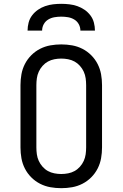

<svg xmlns="http://www.w3.org/2000/svg" viewBox="-20 -975 640 1003"><path d="M300 8Q271 8 243 3Q215 -2 189.5 -15Q164 -28 143.5 -48.5Q123 -69 110 -94.5Q97 -120 92 -148Q87 -176 87 -205V-530Q87 -559 92 -587Q97 -615 110 -640.5Q123 -666 143.5 -686.5Q164 -707 189.5 -720Q215 -733 243 -738Q271 -743 300 -743Q329 -743 357 -738Q385 -733 410.5 -720Q436 -707 456.5 -686.5Q477 -666 490 -640.5Q503 -615 508 -587Q513 -559 513 -530V-205Q513 -176 508 -148Q503 -120 490 -94.5Q477 -69 456.5 -48.5Q436 -28 410.5 -15Q385 -2 357 3Q329 8 300 8ZM300 -66Q318 -66 336 -69.5Q354 -73 369.5 -81.5Q385 -90 397.5 -104Q410 -118 417.5 -134.5Q425 -151 427.5 -169Q430 -187 430 -205V-530Q430 -548 427.5 -566Q425 -584 417.5 -600.5Q410 -617 397.5 -631Q385 -645 369.5 -653.5Q354 -662 336 -665.5Q318 -669 300 -669Q282 -669 264 -665.5Q246 -662 230.5 -653.5Q215 -645 202.5 -631Q190 -617 182.5 -600.5Q175 -584 172.5 -566Q170 -548 170 -530V-205Q170 -187 172.5 -169Q175 -151 182.5 -134.5Q190 -118 202.5 -104Q215 -90 230.5 -81.5Q246 -73 264 -69.5Q282 -66 300 -66ZM124 -815Q124 -836 129.5 -857Q135 -878 148 -895Q161 -912 178.5 -924Q196 -936 216 -943Q236 -950 257.5 -952.5Q279 -955 300 -955Q321 -955 342.5 -952.5Q364 -950 384 -943Q404 -936 421.5 -924Q439 -912 452 -895Q465 -878 470.5 -857Q476 -836 476 -815H400Q400 -833 391.5 -848.5Q383 -864 368 -873Q353 -882 335.5 -885Q318 -888 300 -888Q282 -888 264.5 -885Q247 -882 232 -873Q217 -864 208.5 -848.5Q200 -833 200 -815Z"/></svg>

Font: Iosevka Etoile
Style: Regular
Weight: 400
Designer: Belleve Invis
Foundry: Belleve Invis
Version: Version 33.2.4